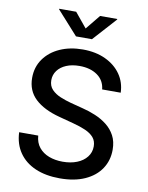

<svg xmlns="http://www.w3.org/2000/svg" viewBox="-101 -1016 846 1099"><g transform="rotate(10 321.5 -466.0)"><path d="M323.7 11.7Q241.2 11.7 180.7 -14.6Q120.1 -41 86.2 -90.3Q52.2 -139.6 49.3 -208H160.2Q163.1 -167 185.3 -139.6Q207.5 -112.3 243.4 -98.6Q279.3 -85 323.2 -85Q370.1 -85 406.2 -99.4Q442.4 -113.8 463.1 -140.4Q483.9 -167 483.9 -201.7Q483.9 -232.9 466.6 -253.4Q449.2 -273.9 418 -287.6Q386.7 -301.3 345.7 -312L261.2 -334.5Q168.5 -358.9 118.4 -406Q68.4 -453.1 68.4 -527.8Q68.4 -590.8 102.1 -638.2Q135.7 -685.5 194.1 -711.7Q252.4 -737.8 326.7 -737.8Q401.9 -737.8 458.7 -711.2Q515.6 -684.6 548.1 -638.2Q580.6 -591.8 582.5 -531.7H474.6Q469.2 -584 428.2 -612.8Q387.2 -641.6 324.2 -641.6Q280.3 -641.6 247.6 -627.7Q214.8 -613.8 196.8 -589.4Q178.7 -564.9 178.7 -533.7Q178.7 -500.5 198.7 -479.5Q218.8 -458.5 249.5 -445.8Q280.3 -433.1 311.5 -424.8L383.3 -406.2Q421.4 -397 458.7 -381.3Q496.1 -365.7 526.6 -341.8Q557.1 -317.9 575.4 -283.7Q593.8 -249.5 593.8 -201.7Q593.8 -139.6 561.8 -91.3Q529.8 -43 469.2 -15.6Q408.7 11.7 323.7 11.7ZM251 -943.8 320.8 -858.9 390.1 -943.8H489.7V-940.4L367.2 -804.7H274.4L152.3 -940.4V-943.8Z"/></g></svg>

Font: Inter 17pt Medium
Style: Regular
Weight: 500
Version: Version 4.001;git-66647c0bb